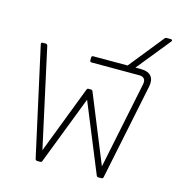

<svg xmlns="http://www.w3.org/2000/svg" viewBox="-106 -807 835 900"><g transform="rotate(15 311.0 -357.0)"><path d="M593 -714C589 -714 585 -712 583 -709L449 -542H282C277 -542 274 -539 274 -534V-520C274 -515 277 -512 282 -512H514C537 -512 546 -498 542 -477L455 -54L321 -383C319 -388 315 -389 311 -389H301C297 -389 294 -388 292 -383L166 -55L61 -535C60 -539 56 -542 52 -542H37C32 -542 29 -539 30 -533L146 -7C147 -3 151 0 155 0H170C174 0 177 -1 179 -6L307 -338L443 -6C445 -1 449 0 453 0H468C472 0 475 -3 476 -7L572 -473C581 -517 560 -542 514 -542H487L618 -704C622 -709 619 -714 613 -714Z"/></g></svg>

Font: LINE Seed Sans TH Thin
Style: Regular
Weight: 250
Designer: Dalton Maag Ltd | Thai characters by Cadson Demak Co.,Ltd.
Foundry: Dalton Maag Ltd
Version: Version 1.003